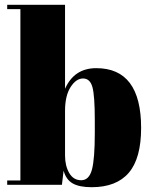

<svg xmlns="http://www.w3.org/2000/svg" viewBox="-20 -770 628 800"><path d="M251 -308V-122Q251 -79 268.5 -49Q286 -19 318.5 -19Q351 -19 363 -63Q375 -107 375 -217V-269Q375 -372 365 -407.5Q355 -443 326 -443Q297 -443 274 -407Q251 -371 251 -308ZM251 -750V-400Q289 -486 381 -486Q568 -486 568 -237Q568 -110 516.5 -50Q465 10 362 10Q310 10 282.5 -6Q255 -22 245 -59L238 0H10V-18H65V-732H10V-750Z"/></svg>

Font: Abril Fatface
Style: Regular
Weight: 400
Designer: Veronika Burian, Jos Scaglione
Foundry: TypeTogether
Version: Version 1.001